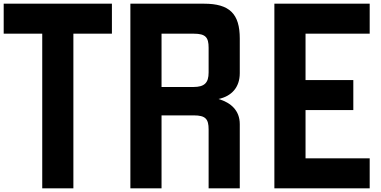

<svg xmlns="http://www.w3.org/2000/svg" viewBox="-20 -1020 2066 1040"><path d="M208.8 0H377.5V-837.5H586.2V-1000H0V-837.5H208.8Z M686.2 0H855V-395H1030C1093.8 -395 1110 -375 1110 -318.8V0H1278.8V-347.5C1278.8 -421.2 1231.2 -463.8 1163.8 -483.8C1233.8 -498.8 1278.8 -546.2 1278.8 -623.8V-811.2C1278.8 -945 1223.8 -1000 1085 -1000H686.2ZM855 -548.8V-837.5H1030C1093.8 -837.5 1110 -817.5 1110 -761.2V-627.5C1110 -571.2 1087.5 -548.8 1027.5 -548.8Z M1466.2 0H1982.5V-162.5H1635V-423.8H1893.8V-586.2H1635V-837.5H1982.5V-1000H1466.2Z"/></svg>

Font: Basalte Marquee
Style: Regular
Weight: 400
Designer: Ange Degheest & Benjamin Gomez & Eugénie Bidaut
Foundry: Velvetyne Type Foundry
Version: Version 1.000;FEAKit 1.0